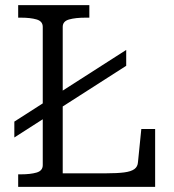

<svg xmlns="http://www.w3.org/2000/svg" viewBox="-20 -730 678 750"><path d="M36 -193 473 -473V-535L36 -255ZM329 -710H51V-661H62Q99 -661 123 -654Q147 -647 147 -625V-85Q147 -63 123 -56Q99 -49 62 -49H51V0H586V-226H532L519 -97Q518 -79 505 -69.5Q492 -60 465 -56.5Q438 -53 395 -53H225V-625Q225 -647 250 -654Q275 -661 314 -661H329Z"/></svg>

Font: Roboto Serif Light
Style: Regular
Weight: 300
Designer: Greg Gazdowicz
Foundry: Commercial Type
Version: Version 1.008